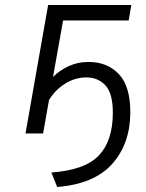

<svg xmlns="http://www.w3.org/2000/svg" viewBox="-20 -531 582 764"><path d="M81.5 0 171.5 -511H502.5L492 -449.5H231L191 -225Q218.5 -252 254 -268.2Q289.5 -284.5 332.5 -284.5Q406.5 -284.5 452.5 -236.5Q498.5 -188.5 498.5 -84.5Q498.5 40 426.8 120.8Q355 201.5 207.5 213L184.5 155.5Q319.5 145.5 374.2 86.8Q429 28 429 -82.5Q429 -159.5 399.5 -191.2Q370 -223 324 -223Q279 -223 239.2 -198.2Q199.5 -173.5 175 -133L151.5 0Z"/></svg>

Font: Overpass Light
Style: Italic
Weight: 300
Italic angle: -10°
Designer: Delve Withrington, Dave Bailey, Thomas Jockin
Foundry: Delve Fonts LLC
Version: Version 4.000; ttfautohint (v1.8.3)